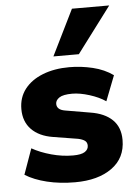

<svg xmlns="http://www.w3.org/2000/svg" viewBox="-54 -804 605 857"><g transform="rotate(-5 248.0 -375.5)"><path d="M248 11Q180 11 122.5 -3Q65 -17 25 -42L66 -157Q103 -136 152 -122.5Q201 -109 249 -109Q286 -109 302 -119.5Q318 -130 318 -147Q318 -162 307.5 -169.5Q297 -177 278 -181L167 -199Q105 -209 71 -244Q37 -279 37 -335Q37 -387 66 -424.5Q95 -462 147 -482.5Q199 -503 266 -503Q319 -503 371 -490.5Q423 -478 462 -450L418 -337Q389 -357 346 -370.5Q303 -384 269 -384Q228 -384 211 -372.5Q194 -361 194 -345Q194 -318 231 -312L342 -293Q406 -283 440.5 -249.5Q475 -216 475 -159Q475 -78 413 -33.5Q351 11 248 11ZM200 -557 301 -762H468L314 -557Z"/></g></svg>

Font: Nunito Sans Black
Style: Regular
Weight: 900
Designer: Vernon Adams
Foundry: Vernon Adams
Version: Version 3.006; ttfautohint (v1.8.3)